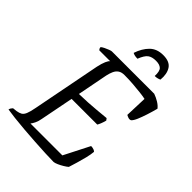

<svg xmlns="http://www.w3.org/2000/svg" viewBox="-265 -1018 1132 1132"><g transform="rotate(45 301.0 -451.5)"><path d="M399 0Q371 0 329 -2Q287 -4 238.5 -7Q190 -10 142 -14Q94 -18 54.5 -22.5Q15 -27 -8 -31Q-6 -39 -2.5 -44.5Q1 -50 6 -55L33 -58Q52 -61 64 -68Q76 -75 84 -94Q92 -113 99 -151L182 -577Q189 -610 198 -630.5Q207 -651 215 -656H124Q122 -658 119 -662.5Q116 -667 116 -675Q123 -681 136 -687.5Q149 -694 162.5 -699Q176 -704 181 -704H534Q557 -696 578 -683Q599 -670 610 -655Q601 -621 590.5 -588.5Q580 -556 569.5 -531.5Q559 -507 548 -497Q538 -492 526 -496.5Q514 -501 510 -504L515 -642Q496 -646 466 -649.5Q436 -653 401.5 -655.5Q367 -658 332 -658Q308 -658 293.5 -648Q279 -638 271 -620.5Q263 -603 258 -580L221 -389Q263 -390 296 -392Q329 -394 362.5 -397Q396 -400 437 -404L446 -392Q441 -373 435.5 -359.5Q430 -346 425 -338H211L170 -129Q166 -106 157.5 -89Q149 -72 142 -64H408L489 -223Q502 -223 513.5 -218.5Q525 -214 525 -209Q523 -186 515.5 -155.5Q508 -125 499 -95Q490 -65 483 -43Q474 -35 457.5 -25Q441 -15 425 -8Q409 -1 399 0ZM318 -780Q303 -780 292 -783Q281 -786 278 -789Q295 -840 326.5 -871.5Q358 -903 411 -903Q465 -903 485.5 -871.5Q506 -840 501 -789Q496 -786 485.5 -783Q475 -780 462 -780Q464 -821 449.5 -835Q435 -849 404 -849Q371 -849 352.5 -835Q334 -821 318 -780Z"/></g></svg>

Font: Texturina 12pt Light
Style: Italic
Weight: 300
Italic angle: -11°
Designer: Guillermo Torres Carreño
Foundry: Omnibus-Type
Version: Version 1.002